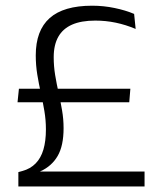

<svg xmlns="http://www.w3.org/2000/svg" viewBox="-20 -670 575 690"><path d="M43 -302.5 48 -351H448.5L444.5 -302.5ZM123 -53.5H499.5V0H46V-51.5L60.5 -55.5Q89.5 -63.5 108.2 -82.8Q127 -102 136 -132.5Q145 -163 145 -205Q145 -238.5 139.5 -271Q134 -303.5 126.8 -336Q119.5 -368.5 114 -402Q108.5 -435.5 108.5 -471Q108.5 -560.5 158.5 -605Q208.5 -649.5 311 -649.5Q352.5 -649.5 392 -641.2Q431.5 -633 462 -620L467.5 -566Q432 -581 396 -588.5Q360 -596 322.5 -596Q272 -596 239 -581.5Q206 -567 189.5 -537.8Q173 -508.5 173 -464.5Q173 -432 178.2 -400.2Q183.5 -368.5 190.5 -337Q197.5 -305.5 203 -273.8Q208.5 -242 208.5 -209.5Q208.5 -146 187.2 -109.5Q166 -73 125.5 -54.5Z"/></svg>

Font: Anek Gurmukhi Light
Style: Regular
Weight: 300
Designer: Sarang Kulkarni (Gurmukhi), Yesha Goshar (Latin)
Foundry: Ek Type
Version: Version 1.003